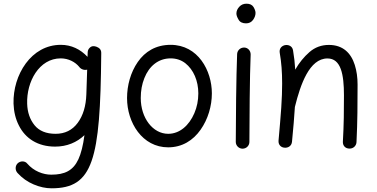

<svg xmlns="http://www.w3.org/2000/svg" viewBox="-20 -768 2041 1039"><path d="M487.3 -518.1C479 -518.6 471.7 -515.6 465.8 -509.8C459 -503.4 455.1 -495.6 454.6 -486.3L453.6 -460.4C415 -501.5 366.2 -525.4 309.1 -525.4C229.5 -525.4 164.6 -485.8 119.6 -424.8C74.7 -363.8 51.3 -285.2 53.2 -207.5C54.7 -164.1 64 -124.5 82 -89.4C117.2 -18.6 184.6 25.4 278.3 25.4C342.3 25.4 396 2.4 437 -36.6C429.7 19.5 418.5 63 404.3 93.8C375.5 155.8 329.6 177.2 257.3 177.2C213.9 177.2 163.1 158.7 127.4 117.2C115.7 102.1 90.8 101.6 75.7 115.7C61.5 129.4 61 152.8 74.7 168C99.6 195.3 128.4 215.8 162.1 230C195.3 244.1 227.5 251 259.3 251C482.9 251 522.9 99.1 527.8 -474.6V-476.6V-481.4V-482.4C527.8 -497.6 519.5 -508.3 503.4 -514.6C500 -516.1 496.6 -517.1 493.2 -517.6H491.2C489.7 -518.1 488.8 -518.1 487.3 -518.1ZM280.8 -43.9C230 -43.9 191.9 -59.6 167 -90.3C142.1 -121.1 128.4 -159.7 127 -206.5C123 -326.2 191.9 -452.1 308.6 -452.1C351.1 -452.1 387.2 -432.1 408.2 -406.7C417.5 -393.1 436 -386.7 451.7 -391.1L447.3 -258.3C445.3 -194.3 429.7 -142.6 400.4 -103C371.1 -63.5 331.1 -43.9 280.8 -43.9Z M903.3 -525.4C823.2 -525.4 764.6 -488.8 725.6 -432.6C686.5 -376 667.5 -305.7 667.5 -237.3C667.5 -104.5 750 29.3 890.1 29.3C966.3 29.3 1025.4 -8.8 1065.4 -65.9C1105.5 -122.6 1126.5 -194.3 1126.5 -262.7C1126.5 -385.7 1051.8 -525.4 903.3 -525.4ZM903.3 -452.1C933.6 -452.1 960 -443.4 982.4 -426.3C1027.3 -391.1 1053.2 -330.6 1053.2 -262.7C1053.2 -224.1 1045.9 -188.5 1031.7 -155.3C1002.9 -88.4 952.1 -43.9 890.1 -43.9C807.1 -43.9 741.7 -129.4 741.7 -237.3C741.7 -276.9 748 -312.5 761.2 -345.2C786.6 -409.7 836.4 -452.1 903.3 -452.1Z M1259.3 -694.8C1259.3 -685.5 1263.2 -674.8 1271 -661.6C1278.3 -648.4 1292 -641.6 1311.5 -641.6C1327.6 -641.6 1340.3 -647.9 1349.6 -660.6C1358.4 -672.9 1362.8 -685.5 1362.8 -698.2C1362.8 -707.5 1358.9 -718.3 1351.6 -730.5C1344.2 -742.2 1331.5 -748 1314 -748C1298.3 -748 1285.2 -742.7 1274.9 -731.4C1264.6 -720.2 1259.3 -708 1259.3 -694.8ZM1301.8 -510.7H1300.3C1281.2 -510.7 1264.6 -496.1 1263.2 -476.1C1258.3 -360.8 1255.9 -101.6 1255.9 0C1255.9 20 1272.5 36.6 1292.5 36.6C1313.5 36.6 1329.6 20 1329.6 0C1329.6 -100.6 1331.5 -360.8 1336.4 -472.2V-473.6C1336.4 -493.2 1321.8 -510.3 1301.8 -510.7Z M1487.3 -7.3C1485.4 16.6 1501.5 29.8 1519 31.2C1538.1 33.2 1557.6 22.9 1560.1 -0.5C1567.4 -73.2 1572.3 -135.3 1575.7 -188.5C1575.7 -189 1575.7 -189.9 1576.2 -190.9C1606 -311 1654.3 -451.7 1752 -451.7C1825.2 -451.7 1841.3 -365.7 1841.3 -251.5C1841.3 -170.9 1840.8 -93.3 1835.4 0C1835 19.5 1847.7 36.1 1871.6 36.1C1894.5 36.1 1908.7 18.6 1909.2 0.5C1914.6 -108.4 1915 -209 1915 -310.5C1915 -348.6 1910.2 -383.8 1899.9 -416.5C1879.4 -481.4 1835.4 -524.9 1759.8 -524.9C1719.7 -524.9 1684.6 -512.2 1654.8 -486.3C1625 -460.4 1599.1 -428.7 1577.6 -391.1C1575.7 -426.3 1571.8 -460 1565.9 -494.6C1562.5 -519.5 1539.6 -527.8 1520.5 -523.4C1504.4 -519 1490.2 -505.9 1493.7 -482.9C1502.9 -429.7 1506.8 -378.9 1506.8 -315.9C1506.8 -278.3 1505.4 -234.9 1502 -185.5C1498.5 -136.2 1493.7 -77.1 1487.3 -7.3Z"/></svg>

Font: Mikhak
Style: Regular
Weight: 400
Designer: Amin Abedi
Version: Version 3.2